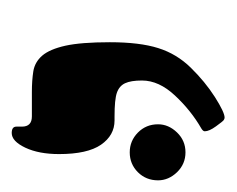

<svg xmlns="http://www.w3.org/2000/svg" viewBox="-76 -570 396 321"><g transform="rotate(-90 121.5 -409.0)"><path d="M211.9 -422.9Q211.9 -373 202.1 -342Q192.4 -311 169.2 -287.4Q146 -263.7 120.4 -247.3Q94.7 -231 85.9 -231Q84 -231 81.8 -232.4Q79.6 -233.9 71.3 -245.4Q63 -256.8 63 -264.2Q63 -267.1 67.9 -270Q97.7 -287.1 122.8 -314Q147.9 -340.8 147.9 -369.1Q147.9 -387.7 143.3 -397.5Q138.7 -407.2 127.4 -411.1Q116.2 -415 87.9 -415H81.1Q56.2 -415 40.5 -437.7Q24.9 -460.4 24.9 -507.8Q24.9 -541.5 35.6 -564.2Q46.4 -586.9 60.1 -586.9Q70.8 -586.9 70.8 -579.1V-569.8Q70.8 -553.2 87.9 -553.2H128.9Q147.9 -553.2 163.3 -550.8Q178.7 -548.3 189.5 -535.9Q200.2 -523.4 206.1 -497.1Q211.9 -470.7 211.9 -422.9ZM-19 -342.3Q-19 -362.3 -5.4 -376Q8.3 -389.6 27.8 -389.6Q46.9 -389.6 60.8 -376Q74.7 -362.3 74.7 -342.3Q74.7 -324.7 61 -310.5Q47.4 -296.4 27.8 -296.4Q8.3 -296.4 -5.4 -310.5Q-19 -324.7 -19 -342.3Z"/></g></svg>

Font: Liberation Serif
Style: Bold
Weight: 700
Designer: Steve Matteson
Foundry: Ascender Corporation
Version: Version 2.1.5